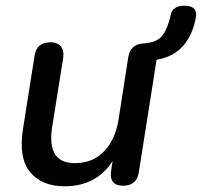

<svg xmlns="http://www.w3.org/2000/svg" viewBox="-20 -643 706 672"><path d="M206 9Q127 9 85.5 -40.5Q44 -90 61 -195L101 -448Q108 -495 157 -495Q181 -495 193 -480.5Q205 -466 201 -439L162 -195Q144 -72 242 -72Q305 -72 344.5 -113.5Q384 -155 395 -225L429 -443Q436 -488 482 -491Q531 -494 549.5 -520Q568 -546 577 -589Q583 -623 625 -623Q671 -623 666 -586Q657 -526 623 -485Q589 -444 528 -434L466 -41Q459 7 411 7Q361 7 369 -46L374 -79Q317 9 206 9Z"/></svg>

Font: Nunito SemiBold
Style: Italic
Weight: 600
Italic angle: -9°
Designer: Vernon Adams
Foundry: Vernon Adams
Version: Version 3.601; ttfautohint (v1.8.2.53-6de2)